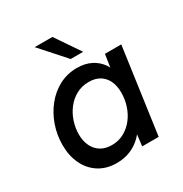

<svg xmlns="http://www.w3.org/2000/svg" viewBox="-165 -823 913 958"><g transform="rotate(-30 292.0 -344.0)"><path d="M235 9Q176 9 133 -18.5Q90 -46 67 -94Q44 -142 44 -204Q44 -262 62.5 -315Q81 -368 115 -410.5Q149 -453 195.5 -477.5Q242 -502 298 -502Q344 -502 378.5 -484.5Q413 -467 434.5 -436Q456 -405 459 -362L433 -351L455 -493H549L480 0H385L402 -142L429 -130Q410 -81 380.5 -51Q351 -21 314.5 -6Q278 9 235 9ZM258 -81Q298 -81 330 -99Q362 -117 384 -146Q406 -175 417.5 -211Q429 -247 429 -285Q429 -324 415.5 -352.5Q402 -381 376.5 -396.5Q351 -412 314 -412Q274 -412 242 -394.5Q210 -377 187.5 -348Q165 -319 153 -283Q141 -247 141 -209Q141 -170 155.5 -141Q170 -112 196 -96.5Q222 -81 258 -81ZM294 -556 168 -697H270L366 -556Z"/></g></svg>

Font: Hanken Grotesk Medium
Style: Italic
Weight: 500
Italic angle: -8°
Designer: Alfredo Marco Pradil
Foundry: Hanken Design Co.
Version: Version 3.013